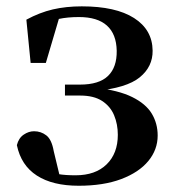

<svg xmlns="http://www.w3.org/2000/svg" viewBox="-20 -572 547 608"><path d="M229.1 16.2Q146.7 16.2 96.8 -16Q46.8 -48.1 33.4 -112.4Q39.1 -134.9 55 -145.6Q70.9 -156.4 87.8 -156.4Q109.8 -156.4 126.8 -143.2Q143.7 -130.1 150.1 -93.6L171.7 -3.9L115 -34.8Q143.1 -24.4 165.1 -20.6Q187 -16.9 219.4 -16.9Q282.2 -16.9 317.6 -51.5Q353.1 -86.1 353.1 -145.1Q353.1 -178.6 341.3 -207Q329.5 -235.3 303.2 -252.4Q277 -269.4 233.9 -269.4H185.7V-304.1H233.1Q293.9 -304.1 322.2 -331.7Q350.4 -359.2 349.6 -411.2Q348.6 -464.1 318.6 -491Q288.6 -518 230.1 -518Q193.9 -518 166 -512Q138.1 -505.9 109.5 -491L169.3 -522L125.2 -372.8H77L63.5 -509.7Q105.4 -532.4 147.3 -542.2Q189.3 -551.9 238.9 -551.9Q346.5 -551.9 404.5 -514.9Q462.6 -477.8 463.3 -411.7Q464 -361.1 422.6 -327.2Q381.2 -293.2 280 -283.6L281.3 -294.5Q355.3 -286.1 398.6 -264.7Q441.9 -243.3 460.6 -212.2Q479.3 -181.1 479.3 -142.8Q479.3 -98 449.6 -62Q419.9 -26.1 363.8 -4.9Q307.7 16.2 229.1 16.2Z"/></svg>

Font: Noto Serif KR
Style: Regular
Weight: 200
Designer: Ryoko NISHIZUKA 西塚涼子 (kana & ideographs); Frank Grießhammer (Latin, Greek & Cyrillic); Wenlong ZHANG 张文龙 (bopomofo); San
Foundry: Adobe
Version: Version 2.001;hotconv 1.1.0;makeotfexe 2.6.0